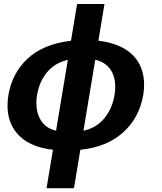

<svg xmlns="http://www.w3.org/2000/svg" viewBox="-20 -759 831 983"><path d="M358.7 204.5H218.4L251.1 7.8Q121.8 -7.1 63.2 -81Q18.5 -136.7 18.5 -218.4Q18.5 -245.4 23.1 -272.7Q42.3 -386 122.5 -459.9Q202.8 -533.7 343.4 -550.4L374.6 -738.6H514.9L483.7 -550.4Q543.3 -543.3 587.4 -524.5Q631.4 -505.7 660.3 -476.6Q689.3 -447.4 703.5 -409.3Q717.7 -371.1 717.7 -325.6Q717.7 -300.4 713.4 -272.7Q692.5 -153.8 609 -79.9Q526.3 -6 391.3 7.8ZM407.3 -89.5Q473.7 -104.4 514.2 -153.4Q554.7 -202.4 566.4 -272.7Q570 -293.7 570 -313.9Q570 -340.6 563.7 -363.5Q557.5 -386.4 544.7 -404.3Q532 -422.2 512.8 -434.7Q493.6 -447.1 467.7 -453.1ZM267 -89.8 327.4 -452.8Q261 -437.1 221.2 -389.6Q181.5 -342 169.7 -272.7Q166.2 -251.8 166.2 -231.2Q166.2 -186.1 183.9 -152.3Q209.2 -103 267 -89.8Z"/></svg>

Font: Linik Sans
Style: Bold Italic
Weight: 700
Italic angle: 9°
Designer: Fonts by Rasmus Andersson / Changes by Cristiano Sobral with parts from Marc Monis
Foundry: rsms
Version: Version 3.020; ttfautohint (v1.6)